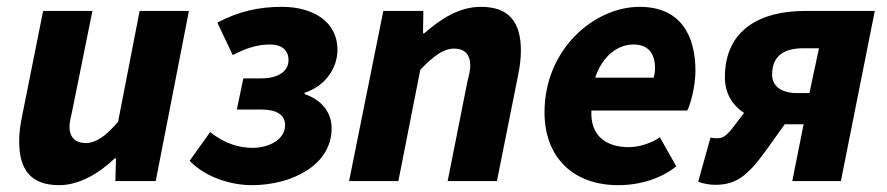

<svg xmlns="http://www.w3.org/2000/svg" viewBox="-20 -529 2591 561"><path d="M153 12C213 12 271 -24 315 -66H319L317 0H435L532 -497H388L325 -173C288 -130 259 -111 231 -111C201 -111 183 -127 183 -159C183 -172 187 -186 191 -205L250 -497H106L44 -187C39 -163 36 -139 36 -116C36 -32 71 12 153 12Z M716 12C832 12 949 -46 949 -154C949 -201 919 -238 870 -254V-258C930 -277 966 -330 966 -383C966 -468 892 -509 804 -509C736 -509 678 -496 615 -463L660 -368C702 -390 735 -399 769 -399C800 -399 823 -385 823 -353C823 -322 795 -300 743 -300H691L672 -209H743C788 -209 813 -194 813 -163C813 -122 767 -97 718 -97C681 -97 638 -108 594 -143L534 -59C584 -8 659 12 716 12Z M1000 0H1144L1208 -325C1248 -367 1277 -387 1307 -387C1337 -387 1354 -370 1354 -338C1354 -325 1351 -311 1346 -292L1288 0H1432L1494 -310C1499 -334 1502 -359 1502 -381C1502 -465 1467 -509 1385 -509C1321 -509 1267 -473 1220 -432H1216L1217 -497H1100Z M1786 12C1855 12 1915 -10 1956 -43L1908 -128C1885 -111 1847 -99 1817 -99C1754 -99 1704 -130 1708 -206H1988C1996 -220 2012 -274 2012 -322C2012 -425 1969 -509 1849 -509C1716 -509 1571 -385 1571 -201C1571 -68 1656 12 1786 12ZM1719 -302C1741 -368 1787 -399 1831 -399C1878 -399 1894 -368 1894 -330C1894 -319 1892 -310 1890 -302Z M2295 0H2437L2536 -497H2332C2205 -497 2098 -445 2098 -303C2098 -255 2121 -221 2154 -199L2141 -182C2108 -138 2098 -125 2076 -125C2070 -125 2066 -125 2056 -127L2020 2C2035 8 2055 11 2069 11C2131 11 2164 -14 2220 -92L2273 -166C2275 -166 2276 -166 2277 -166H2328ZM2309 -257C2262 -257 2236 -278 2236 -311C2236 -360 2264 -388 2327 -388H2373L2345 -257Z"/></svg>

Font: Source Sans Pro
Style: Bold Italic
Weight: 700
Italic angle: -11°
Designer: Paul D. Hunt
Foundry: Adobe Systems Incorporated
Version: Version 3.006;hotconv 1.0.111;makeotfexe 2.5.65597